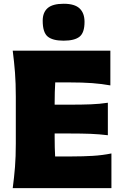

<svg xmlns="http://www.w3.org/2000/svg" viewBox="-20 -976 642 996"><path d="M46 0Q53.5 -56.5 57.8 -109.8Q62 -163 62 -230.5V-474.5Q62 -544.5 57.8 -599.5Q53.5 -654.5 46 -713H552.5V-533Q508.5 -541 458.2 -544.8Q408 -548.5 340.5 -548.5H266.5Q263.5 -500 263.5 -441V-433H342Q405.5 -433 451 -434.8Q496.5 -436.5 539.5 -443V-274.5Q494.5 -280 449 -281.8Q403.5 -283.5 342 -283.5H263.5V-264Q263.5 -209.5 266 -164.5H354.5Q410.5 -164.5 461 -167.5Q511.5 -170.5 558 -180V0ZM309.5 -765Q253 -765 227.2 -786.5Q201.5 -808 201.5 -868.5Q201.5 -911.5 227.2 -934Q253 -956.5 310.5 -956.5Q367.5 -956.5 393 -932.2Q418.5 -908 418.5 -862.5Q418.5 -806.5 392.8 -785.8Q367 -765 309.5 -765Z"/></svg>

Font: Commissioner Flair ExtraBold
Style: Regular
Weight: 800
Designer: Kostas Bartsokas
Foundry: Kostas Bartsokas
Version: Version 1.000; ttfautohint (v1.8.3)